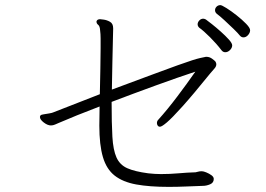

<svg xmlns="http://www.w3.org/2000/svg" viewBox="-20 -762 1040 750"><path d="M931 -616Q923 -616 917 -623Q910 -632 892.5 -649Q875 -666 856.5 -683Q838 -700 827 -708Q820 -714 820 -722Q820 -730 826 -736Q832 -742 841 -742Q846 -742 864.5 -730.5Q883 -719 904.5 -702Q926 -685 941.5 -669Q957 -653 957 -644Q957 -634 949 -625Q941 -616 931 -616ZM758 -654Q752 -660 752 -667Q752 -675 758.5 -682Q765 -689 774 -689Q778 -689 784 -686Q791 -681 807.5 -668Q824 -655 842.5 -638.5Q861 -622 874 -607.5Q887 -593 887 -585Q887 -575 878.5 -566.5Q870 -558 860 -558Q851 -558 845 -566Q826 -591 800.5 -616.5Q775 -642 758 -654ZM769 -93Q775 -93 786 -88.5Q797 -84 806 -77.5Q815 -71 815 -63Q815 -48 800.5 -42Q786 -36 773 -36Q740 -35 706.5 -33.5Q673 -32 639 -32Q564 -32 512 -41.5Q460 -51 428 -76Q396 -101 382 -148.5Q368 -196 368 -271Q368 -287 368.5 -306Q369 -325 369 -346Q272 -309 210 -282Q203 -279 195 -275.5Q187 -272 179 -272Q166 -272 151 -283.5Q136 -295 136 -305Q136 -309 139 -312Q141 -314 151 -315.5Q161 -317 172.5 -319Q184 -321 188 -323L370 -394Q371 -448 372 -492.5Q373 -537 373 -574Q373 -594 373 -611.5Q373 -629 371 -644Q370 -660 363.5 -665Q357 -670 357 -677V-679Q360 -687 371 -687Q371 -687 384 -685.5Q397 -684 409.5 -677Q422 -670 422 -652V-648Q422 -642 421 -606Q420 -570 419 -518.5Q418 -467 417 -412Q511 -447 573 -470Q635 -493 672.5 -506.5Q710 -520 730.5 -526.5Q751 -533 762.5 -535.5Q774 -538 784 -540H787Q798 -540 808 -533Q818 -526 822 -521Q825 -515 825 -511Q825 -502 817 -493.5Q809 -485 801 -475Q733 -391 692.5 -346Q652 -301 632 -284Q612 -267 605 -267Q599 -267 596 -271.5Q593 -276 593 -281Q593 -289 598 -294Q634 -334 672.5 -385Q711 -436 743 -482Q676 -460 588 -428Q500 -396 416 -364Q416 -280 419 -228Q422 -176 435 -147Q448 -118 477 -105Q506 -92 559 -85Q585 -82 609 -82Q643 -82 677 -85Q711 -88 744 -89Q749 -90 754.5 -91.5Q760 -93 766 -93Z"/></svg>

Font: Moon Stars Kai HW Light
Style: Regular
Weight: 300
Designer: GuiWonder
Version: Version 1.101